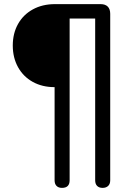

<svg xmlns="http://www.w3.org/2000/svg" viewBox="-20 -725 639 932"><path d="M245 150V-302Q185 -302 139 -327.5Q93 -353 67.5 -399Q42 -445 42 -504Q42 -563 67.5 -608.5Q93 -654 139.5 -679.5Q186 -705 247 -705H468Q491 -705 503 -693Q515 -681 515 -658V150Q515 168 505 177.5Q495 187 478 187Q461 187 451.5 177.5Q442 168 442 150V-635H318V150Q318 187 281 187Q264 187 254.5 177.5Q245 168 245 150Z"/></svg>

Font: SN Pro
Style: Regular
Weight: 400
Designer: Tobias Whetton
Foundry: Supernotes
Version: Version 1.003